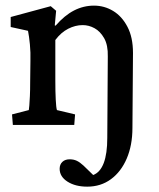

<svg xmlns="http://www.w3.org/2000/svg" viewBox="-20 -451 573 693"><path d="M460 -259.8 458 10.7Q458 73.2 437.5 121.1Q417 168.9 380.4 195.8Q343.8 222.7 294.9 222.7Q252 222.7 223.6 204.6Q195.3 186.5 195.3 158.2Q195.3 142.6 205.1 133.3Q214.8 124 231.4 124Q246.1 124 257.3 129.4Q268.6 134.8 281.2 146.5L316.4 180.7Q341.8 170.9 354.5 137.2Q367.2 103.5 367.2 46.9L369.1 -247.1Q370.1 -288.1 356 -313Q341.8 -337.9 321.3 -349.1Q300.8 -360.4 278.3 -360.4Q252 -360.4 226.1 -347.2Q200.2 -334 179.7 -306.6V-161.1Q179.7 -120.1 181.2 -91.3Q182.6 -62.5 185.5 -53.7L251 -38.1L248 0H26.4L23.4 -38.1L84 -53.7Q85 -58.6 85.9 -70.8Q86.9 -83 87.9 -104Q88.9 -125 88.9 -155.3L89.8 -230.5Q90.8 -261.7 87.9 -291Q85 -320.3 81.1 -339.8L18.6 -353.5V-389.6L163.1 -428.7L182.6 -412.1L177.7 -359.4L180.7 -358.4Q212.9 -395.5 247.1 -413.1Q281.2 -430.7 319.3 -430.7Q356.4 -430.7 388.2 -411.6Q419.9 -392.6 439.9 -354.5Q460 -316.4 460 -259.8Z"/></svg>

Font: Crimson Pro Medium
Style: Regular
Weight: 500
Designer: Jacques Le Bailly
Foundry: Baron von Fonthausen
Version: Version 1.003